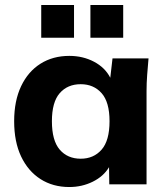

<svg xmlns="http://www.w3.org/2000/svg" viewBox="-20 -742 672 773"><path d="M259 11Q193 11 143 -21Q93 -53 65 -112Q37 -171 37 -254Q37 -336 65 -395Q93 -454 143 -485.5Q193 -517 259 -517Q314 -517 358.5 -493.5Q403 -470 424 -429L433 -507H578Q575 -474 572.5 -440.5Q570 -407 570 -375V0H420L419 -69Q397 -32 353.5 -10.5Q310 11 259 11ZM305 -103Q357 -103 389 -139.5Q421 -176 421 -254Q421 -331 389 -367Q357 -403 305 -403Q252 -403 220.5 -367Q189 -331 189 -254Q189 -176 220.5 -139.5Q252 -103 305 -103ZM344 -590V-722H476V-590ZM146 -590V-722H278V-590Z"/></svg>

Font: Mulish ExtraBold
Style: Regular
Weight: 800
Designer: Vernon Adams
Foundry: Vernon Adams
Version: Version 3.603; ttfautohint (v1.8.3)